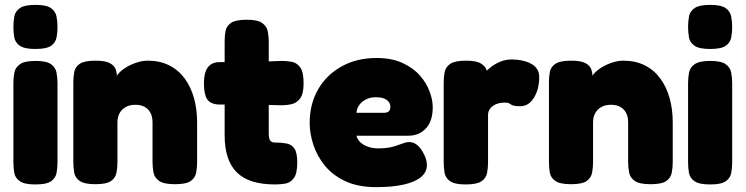

<svg xmlns="http://www.w3.org/2000/svg" viewBox="-20 -748 3060 788"><path d="M125 9Q80 9 61 -4.5Q42 -18 38.5 -39Q35 -60 35 -82V-408Q35 -430 39 -450.5Q43 -471 62 -484.5Q81 -498 126 -498Q171 -498 189.5 -484.5Q208 -471 212 -450Q216 -429 216 -406V-81Q216 -59 212 -38Q208 -17 189.5 -4Q171 9 125 9ZM125 -547Q80 -547 61 -560.5Q42 -574 38.5 -595Q35 -616 35 -638Q35 -661 39 -681.5Q43 -702 62 -715Q81 -728 126 -728Q171 -728 189.5 -714.5Q208 -701 212 -680Q216 -659 216 -637Q216 -615 212 -594Q208 -573 189.5 -560Q171 -547 125 -547Z M371 8Q326 8 307 -5.5Q288 -19 284.5 -40Q281 -61 281 -83V-412Q281 -434 285 -454Q289 -474 308 -486.5Q327 -499 372 -499Q413 -499 431.5 -488.5Q450 -478 455 -463Q460 -448 459.5 -435.5Q459 -423 461 -420L453 -414Q452 -429 464.5 -444Q477 -459 497.5 -471.5Q518 -484 541.5 -491.5Q565 -499 586 -499Q636 -499 674 -480Q712 -461 737.5 -426.5Q763 -392 776 -346Q789 -300 789 -246V-82Q789 -60 785 -39Q781 -18 762.5 -5Q744 8 698 8Q652 8 633 -5.5Q614 -19 610 -40Q606 -61 606 -83V-246Q606 -269 597.5 -285Q589 -301 573.5 -309.5Q558 -318 535 -318Q513 -318 496.5 -309Q480 -300 471 -284Q462 -268 462 -246V-82Q462 -60 458 -39Q454 -18 435.5 -5Q417 8 371 8Z M1109 9Q1056 9 1017 -3Q978 -15 952.5 -40Q927 -65 914.5 -103Q902 -141 902 -192V-580Q902 -603 906 -622.5Q910 -642 929 -654.5Q948 -667 993 -667Q1037 -667 1056 -653.5Q1075 -640 1079 -619Q1083 -598 1083 -576V-201Q1083 -190 1084.5 -182.5Q1086 -175 1089 -171Q1092 -167 1097 -165Q1102 -163 1110 -163Q1136 -163 1156.5 -159Q1177 -155 1188.5 -138Q1200 -121 1200 -81Q1200 -36 1186 -17Q1172 2 1151 5.5Q1130 9 1109 9ZM881 -493H998L1136 -498Q1158 -498 1178.5 -494Q1199 -490 1212.5 -471Q1226 -452 1226 -406Q1226 -364 1212.5 -345Q1199 -326 1178.5 -321Q1158 -316 1135 -316L1008 -319H877Q843 -321 830 -341Q817 -361 817 -407Q817 -450 833 -471.5Q849 -493 881 -493Z M1524 20Q1449 20 1397 -4.5Q1345 -29 1313 -68.5Q1281 -108 1266 -154Q1251 -200 1251 -243Q1251 -322 1286 -382Q1321 -442 1383 -476Q1445 -510 1525 -510Q1587 -510 1631 -490Q1675 -470 1702.5 -439Q1730 -408 1743 -373Q1756 -338 1756 -308Q1756 -251 1728 -221Q1700 -191 1656 -191H1443Q1447 -175 1459.5 -163.5Q1472 -152 1491 -145.5Q1510 -139 1532 -139Q1554 -139 1571 -141.5Q1588 -144 1600.5 -148Q1613 -152 1623.5 -156Q1634 -160 1642.5 -162.5Q1651 -165 1659 -165Q1677 -165 1692 -153Q1707 -141 1719 -117Q1726 -104 1729 -92.5Q1732 -81 1732 -71Q1732 -41 1707.5 -21Q1683 -1 1637 9.5Q1591 20 1524 20ZM1443 -285H1555Q1569 -285 1575.5 -291Q1582 -297 1582 -309Q1582 -322 1574.5 -331Q1567 -340 1554 -344.5Q1541 -349 1523 -349Q1499 -349 1481 -339.5Q1463 -330 1453.5 -315.5Q1444 -301 1443 -285Z M1891 9Q1846 9 1827 -4.5Q1808 -18 1804.5 -39.5Q1801 -61 1801 -83V-409Q1801 -432 1805 -452.5Q1809 -473 1828 -486Q1847 -499 1892 -499Q1936 -499 1954.5 -487Q1973 -475 1977 -460.5Q1981 -446 1981 -438L1965 -444Q1965 -444 1973 -453Q1981 -462 1996.5 -474Q2012 -486 2033.5 -495Q2055 -504 2082 -504Q2091 -504 2104.5 -502.5Q2118 -501 2133.5 -497Q2149 -493 2162.5 -485Q2176 -477 2184.5 -464Q2193 -451 2193 -432Q2193 -382 2171.5 -347Q2150 -312 2115 -312Q2096 -312 2088 -314.5Q2080 -317 2076.5 -319.5Q2073 -322 2068.5 -324.5Q2064 -327 2052 -327Q2037 -327 2024.5 -323.5Q2012 -320 2002.5 -313Q1993 -306 1988 -296.5Q1983 -287 1983 -276V-81Q1983 -59 1979 -38Q1975 -17 1956 -4Q1937 9 1891 9Z M2323 8Q2278 8 2259 -5.5Q2240 -19 2236.5 -40Q2233 -61 2233 -83V-412Q2233 -434 2237 -454Q2241 -474 2260 -486.5Q2279 -499 2324 -499Q2365 -499 2383.5 -488.5Q2402 -478 2407 -463Q2412 -448 2411.5 -435.5Q2411 -423 2413 -420L2405 -414Q2404 -429 2416.5 -444Q2429 -459 2449.5 -471.5Q2470 -484 2493.5 -491.5Q2517 -499 2538 -499Q2588 -499 2626 -480Q2664 -461 2689.5 -426.5Q2715 -392 2728 -346Q2741 -300 2741 -246V-82Q2741 -60 2737 -39Q2733 -18 2714.5 -5Q2696 8 2650 8Q2604 8 2585 -5.5Q2566 -19 2562 -40Q2558 -61 2558 -83V-246Q2558 -269 2549.5 -285Q2541 -301 2525.5 -309.5Q2510 -318 2487 -318Q2465 -318 2448.5 -309Q2432 -300 2423 -284Q2414 -268 2414 -246V-82Q2414 -60 2410 -39Q2406 -18 2387.5 -5Q2369 8 2323 8Z M2894 9Q2849 9 2830 -4.5Q2811 -18 2807.5 -39Q2804 -60 2804 -82V-408Q2804 -430 2808 -450.5Q2812 -471 2831 -484.5Q2850 -498 2895 -498Q2940 -498 2958.5 -484.5Q2977 -471 2981 -450Q2985 -429 2985 -406V-81Q2985 -59 2981 -38Q2977 -17 2958.5 -4Q2940 9 2894 9ZM2894 -547Q2849 -547 2830 -560.5Q2811 -574 2807.5 -595Q2804 -616 2804 -638Q2804 -661 2808 -681.5Q2812 -702 2831 -715Q2850 -728 2895 -728Q2940 -728 2958.5 -714.5Q2977 -701 2981 -680Q2985 -659 2985 -637Q2985 -615 2981 -594Q2977 -573 2958.5 -560Q2940 -547 2894 -547Z"/></svg>

Font: Fredoka
Style: Bold
Weight: 700
Designer: Ben Nathan
Foundry: Milena B. Brandão, Ben Nathan
Version: Version 2.001